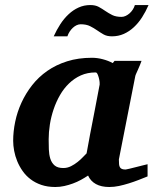

<svg xmlns="http://www.w3.org/2000/svg" viewBox="-20 -729 609 761"><path d="M375 -394Q375.5 -396 374.8 -403.8Q374 -411.6 371.8 -420.2Q369.6 -428.7 366.5 -435.3Q363.3 -441.9 358.9 -441.9Q326.7 -441.9 300.5 -430.2Q274.4 -418.5 253.7 -398.4Q232.9 -378.4 217.8 -352.1Q202.6 -325.7 192.6 -296.1Q182.6 -266.6 177.7 -235.8Q172.9 -205.1 172.9 -176.8Q172.9 -156.7 173.6 -136.7Q174.3 -116.7 179.4 -100.1Q184.6 -83.5 196.5 -73.2Q208.5 -63 231 -63Q247.1 -63 261.5 -70.3Q275.9 -77.6 287.8 -87.2Q299.8 -96.7 308.8 -106.4Q317.9 -116.2 323.2 -121.1Q326.7 -141.1 328.9 -152.1Q331.1 -163.1 332.8 -173.1Q334.5 -183.1 336.9 -195.8Q339.4 -208.5 344 -232.2Q348.6 -255.9 356 -294.2Q363.3 -332.5 375 -394ZM564.9 -29.8Q547.9 -22.9 529.1 -15.6Q510.3 -8.3 490.7 -2.2Q471.2 3.9 451.7 8.1Q432.1 12.2 413.1 12.2Q381.3 12.2 360.1 0.5Q338.9 -11.2 329.1 -33.2Q315.9 -24.4 300.8 -16.1Q285.6 -7.8 269 -1.7Q252.4 4.4 234.9 8.3Q217.3 12.2 199.2 12.2Q168.5 12.2 144 3.9Q119.6 -4.4 101.1 -18.6Q82.5 -32.7 69.6 -51.3Q56.6 -69.8 48.3 -90.1Q40 -110.4 36.1 -131.3Q32.2 -152.3 32.2 -170.9Q32.2 -208 40.3 -246.8Q48.3 -285.6 65.2 -322.3Q82 -358.9 107.4 -391.4Q132.8 -423.8 167.5 -448Q202.1 -472.2 246.3 -486.1Q290.5 -500 344.2 -500Q366.2 -500 387.9 -494.1Q409.7 -488.3 426.8 -479L434.1 -487.8H541Q538.6 -480.5 534.7 -471.2Q530.8 -461.9 526.9 -453.1Q522.9 -444.3 519.8 -437.3Q516.6 -430.2 516.1 -426.8L451.2 -97.2Q451.2 -85.9 451.9 -78.1Q452.6 -70.3 455.6 -65.7Q458.5 -61 463.9 -59.1Q469.2 -57.1 478 -57.1Q480 -57.1 492.4 -60.1Q504.9 -63 519.8 -66.9Q534.7 -70.8 547.9 -74Q561 -77.1 564.9 -78.1ZM568.8 -709Q557.6 -683.1 543.2 -660.6Q528.8 -638.2 510.7 -621.3Q492.7 -604.5 470.9 -594.7Q449.2 -585 423.8 -585Q403.8 -585 390.6 -592.5Q377.4 -600.1 364.7 -608.9Q352.1 -617.7 337.2 -625.2Q322.3 -632.8 299.8 -632.8Q292 -632.8 283.9 -629.2Q275.9 -625.5 268.8 -618.9Q261.7 -612.3 256.1 -603.8Q250.5 -595.2 247.1 -585H192.9Q204.6 -610.8 219.2 -633.3Q233.9 -655.8 252 -672.6Q270 -689.5 291.5 -699.2Q313 -709 337.9 -709Q357.9 -709 371.3 -701.7Q384.8 -694.3 397.5 -685.5Q410.2 -676.8 424.8 -669.4Q439.5 -662.1 461.9 -662.1Q469.7 -662.1 477.8 -665.8Q485.8 -669.4 493.2 -675.8Q500.5 -682.1 506.1 -690.7Q511.7 -699.2 514.6 -709Z"/></svg>

Font: Charis SIL Am
Style: Bold Italic
Weight: 700
Italic angle: -11°
Foundry: SIL International
Version: Version 5.000